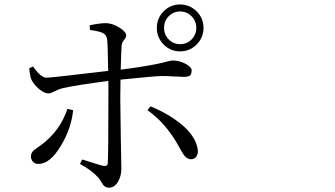

<svg xmlns="http://www.w3.org/2000/svg" viewBox="-20 -832 1540 883"><path d="M808.6 -779.3Q777.3 -779.3 755.9 -757.3Q734.4 -735.4 734.4 -704.1Q734.4 -672.9 755.9 -650.9Q777.3 -628.9 808.6 -628.9Q839.8 -628.9 861.3 -650.9Q882.8 -672.9 882.8 -704.1Q882.8 -735.4 860.8 -757.3Q838.9 -779.3 808.6 -779.3ZM808.6 -595.7Q763.7 -595.7 732.4 -627.4Q701.2 -659.2 701.2 -704.1Q701.2 -748 732.4 -779.8Q763.7 -811.5 808.6 -811.5Q852.5 -811.5 884.3 -779.8Q916 -748 916 -704.1Q916 -659.2 884.3 -627.4Q852.5 -595.7 808.6 -595.7ZM290 -331.1 316.4 -325.2Q307.6 -239.3 258.3 -158.7Q209 -78.1 157.2 -78.1Q140.6 -78.1 131.3 -88.4Q122.1 -98.6 122.1 -113.3Q122.1 -122.1 126.5 -129.4Q130.9 -136.7 135.3 -140.6Q139.6 -144.5 152.3 -153.3Q165 -162.1 172.9 -168Q256.8 -231.4 290 -331.1ZM393.6 -694.3 392.6 -715.8Q439.5 -725.6 467.8 -725.6Q498 -724.6 529.3 -705.1Q560.5 -685.5 560.5 -668Q560.5 -660.2 550.3 -647.9Q540 -635.7 539.1 -620.1Q537.1 -593.8 535.2 -511.7Q605.5 -520.5 655.8 -529.3Q706.1 -538.1 725.1 -543Q744.1 -547.9 755.9 -550.8Q767.6 -553.7 774.4 -553.7Q803.7 -553.7 832.5 -539.1Q861.3 -524.4 861.3 -507.8Q861.3 -491.2 853.5 -484.9Q845.7 -478.5 826.2 -478.5Q812.5 -478.5 779.8 -480.5Q747.1 -482.4 723.6 -482.4Q698.2 -482.4 534.2 -465.8Q533.2 -432.6 533.2 -375Q533.2 -331.1 535.6 -197.3Q538.1 -63.5 538.1 -55.7Q538.1 -21.5 522 4.9Q505.9 31.2 481.4 31.2Q471.7 31.2 464.8 27.3Q458 23.4 454.6 18.6Q451.2 13.7 444.8 2.9Q438.5 -7.8 431.6 -15.6Q402.3 -48.8 347.7 -78.1L358.4 -98.6Q435.5 -73.2 455.1 -69.3Q474.6 -65.4 475.6 -82Q478.5 -127.9 478.5 -376V-460Q326.2 -439.5 274.4 -427.7Q253.9 -423.8 233.4 -413.1Q212.9 -402.3 202.1 -402.3Q184.6 -402.3 161.6 -420.9Q138.7 -439.5 126 -462.9Q118.2 -477.5 114.3 -517.6L131.8 -526.4Q168.9 -473.6 194.3 -474.6Q213.9 -474.6 477.5 -505.9Q475.6 -627 472.7 -650.4Q469.7 -671.9 453.1 -680.2Q436.5 -688.5 393.6 -694.3ZM658.2 -325.2 671.9 -342.8Q754.9 -309.6 816.4 -258.3Q877.9 -207 888.7 -149.4Q892.6 -127.9 884.3 -113.8Q876 -99.6 858.4 -99.6Q851.6 -99.6 845.2 -102.5Q838.9 -105.5 834.5 -109.4Q830.1 -113.3 824.7 -120.6Q819.3 -127.9 816.4 -133.3Q813.5 -138.7 807.6 -149.4Q801.8 -160.2 798.8 -165Q741.2 -266.6 658.2 -325.2Z"/></svg>

Font: Bpmf Zihi Serif Regular
Style: Regular
Weight: 400
Foundry: But Ko
Version: Version 1.320